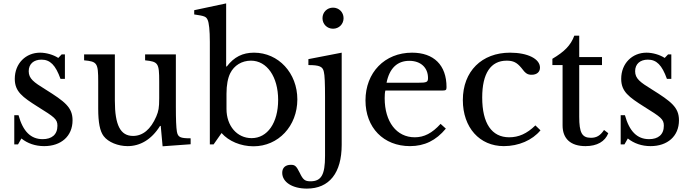

<svg xmlns="http://www.w3.org/2000/svg" viewBox="-20 -850 4063 1130"><path d="M106 -35C142 -6 188 10 240 10C339 10 407 -48 407 -142C407 -218 362 -252 247 -324C179 -366 149 -387 149 -431C149 -474 179 -499 224 -499C275 -499 307 -467 336 -386H362V-530H343L323 -509C294 -528 252 -540 216 -540C132 -540 67 -477 67 -386C67 -311 112 -279 202 -222C300 -161 318 -149 318 -110C318 -57 284 -31 231 -31C161 -31 115 -77 89 -172H64V0H86Z M917 -370V-272C917 -215 913 -196 900 -165C867 -88 820 -50 763 -50C689 -50 656 -113 656 -257V-530H475V-495C552 -488 558 -479 558 -370V-211C558 -129 568 -78 590 -49C617 -13 675 10 731 10C803 10 871 -27 922 -109H926L937 11L1102 -1V-36C1041 -36 1027 -42 1021 -76C1017 -100 1015 -147 1015 -223V-530H834V-495C911 -487 917 -479 917 -370Z M1313 -209V-298C1313 -350 1321 -391 1335 -419C1358 -465 1403 -493 1457 -493C1551 -493 1617 -398 1617 -262C1617 -127 1554 -37 1461 -37C1375 -37 1313 -109 1313 -209ZM1311 -830 1123 -790V-765C1186 -756 1193 -752 1202 -733C1210 -716 1215 -671 1215 -604V0H1237L1284 -67C1326 -19 1397 11 1472 11C1618 11 1730 -108 1730 -265C1730 -420 1619 -540 1475 -540C1408 -540 1358 -515 1315 -459H1311Z M1786 260C1918 260 1991 168 1991 2V-540L1795 -502V-467C1861 -467 1880 -458 1886 -427C1891 -409 1893 -357 1893 -280V68C1893 179 1871 217 1807 217C1774 217 1763 207 1744 167C1724 127 1716 120 1692 120C1660 120 1641 137 1641 167C1641 222 1701 260 1786 260ZM1878 -743C1878 -708 1905 -681 1940 -681C1975 -681 2002 -708 2002 -743C2002 -778 1975 -805 1940 -805C1905 -805 1878 -778 1878 -743Z M2604 -93 2573 -121C2523 -66 2476 -42 2421 -42C2314 -42 2244 -133 2244 -272C2244 -290 2245 -306 2248 -317H2577C2604 -317 2608 -319 2608 -337C2608 -467 2533 -540 2405 -540C2244 -540 2131 -423 2131 -259C2131 -99 2237 10 2393 10C2478 10 2546 -23 2604 -93ZM2439 -363H2255C2272 -448 2318 -492 2389 -492C2456 -492 2499 -452 2499 -391C2499 -367 2493 -363 2439 -363Z M3161 -83 3131 -112C3081 -63 3032 -42 2977 -42C2874 -42 2818 -124 2818 -276C2818 -418 2868 -493 2962 -493C3001 -493 3022 -482 3048 -451C3073 -417 3085 -410 3109 -410C3139 -410 3158 -426 3158 -452C3158 -504 3085 -540 2982 -540C2816 -540 2704 -431 2704 -261C2704 -99 2803 10 2945 10C3033 10 3113 -25 3161 -83Z M3291 -467V-112C3291 -34 3338 10 3426 10C3494 10 3541 -17 3560 -66L3535 -85C3513 -52 3491 -39 3458 -39C3405 -39 3389 -69 3389 -163V-467H3523V-514H3389V-640H3360C3339 -583 3302 -546 3231 -504V-467Z M3675 -35C3711 -6 3757 10 3809 10C3908 10 3976 -48 3976 -142C3976 -218 3931 -252 3816 -324C3748 -366 3718 -387 3718 -431C3718 -474 3748 -499 3793 -499C3844 -499 3876 -467 3905 -386H3931V-530H3912L3892 -509C3863 -528 3821 -540 3785 -540C3701 -540 3636 -477 3636 -386C3636 -311 3681 -279 3771 -222C3869 -161 3887 -149 3887 -110C3887 -57 3853 -31 3800 -31C3730 -31 3684 -77 3658 -172H3633V0H3655Z"/></svg>

Font: Libre Baskerville
Style: Regular
Weight: 400
Designer: Pablo Impallari, Rodrigo Fuenzalida
Foundry: Pablo Impallari, Rodrigo Fuenzalida
Version: Version 1.051;Glyphs 3.2.3 (3260)